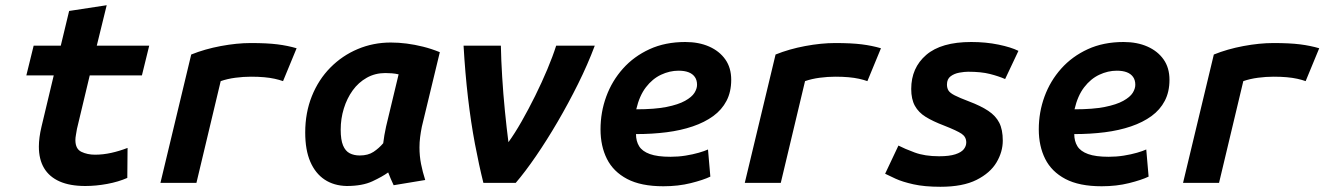

<svg xmlns="http://www.w3.org/2000/svg" viewBox="-20 -701 5080 736"><path d="M307 12Q248 12 208.5 -5.5Q169 -23 149 -56.5Q129 -90 129 -139Q129 -156 131.5 -175Q134 -194 139 -215L186 -412H81L109 -526H213L245 -659L389 -681L351 -526H552L524 -412H324L275 -207Q273 -194 271 -183.5Q269 -173 269 -164Q269 -130 292 -119Q315 -108 344 -108Q375 -108 406.5 -115Q438 -122 469 -134L468 -19Q434 -4 391 4Q348 12 307 12Z M595 0 713 -492Q765 -513 826.5 -524.5Q888 -536 941 -536Q1004 -536 1043.5 -531Q1083 -526 1117 -516L1065 -390Q1051 -395 1033 -399Q1015 -403 992.5 -405Q970 -407 942 -407Q913 -407 882.5 -403Q852 -399 826 -390L733 0Z M1309 12Q1260 11 1224.5 -12.5Q1189 -36 1169.5 -81Q1150 -126 1150 -193Q1150 -269 1175.5 -332.5Q1201 -396 1246.5 -442Q1292 -488 1351.5 -513Q1411 -538 1478 -538Q1508 -538 1539 -534Q1570 -530 1602 -522Q1634 -514 1666 -501L1597 -215Q1593 -195 1590.5 -175.5Q1588 -156 1588 -136Q1588 -103 1594 -72.5Q1600 -42 1610 -11L1489 9Q1485 1 1477.5 -16.5Q1470 -34 1468 -40Q1446 -24 1407.5 -6Q1369 12 1309 12ZM1359 -105Q1391 -105 1412 -119Q1433 -133 1449 -152Q1451 -169 1453.5 -183Q1456 -197 1460 -216L1508 -416Q1495 -419 1482 -420Q1469 -421 1457 -421Q1418 -421 1386 -403Q1354 -385 1332 -354.5Q1310 -324 1298 -285Q1286 -246 1286 -204Q1286 -165 1295 -143.5Q1304 -122 1320.5 -113.5Q1337 -105 1359 -105Z M1833 0Q1816 -68 1800.5 -150Q1785 -232 1774 -326.5Q1763 -421 1757 -526H1900Q1901 -472 1905 -406.5Q1909 -341 1915.5 -275.5Q1922 -210 1929 -156Q1953 -189 1979.5 -235.5Q2006 -282 2031.5 -333.5Q2057 -385 2078 -435Q2099 -485 2112 -526H2260Q2233 -454 2196 -379.5Q2159 -305 2117.5 -234Q2076 -163 2034.5 -102.5Q1993 -42 1957 0Z M2523 13Q2437 13 2384 -15Q2331 -43 2306.5 -92Q2282 -141 2282 -205Q2282 -271 2304 -331Q2326 -391 2368 -438Q2410 -485 2470 -512.5Q2530 -540 2607 -540Q2659 -540 2698.5 -522.5Q2738 -505 2760.5 -473Q2783 -441 2783 -395Q2783 -349 2765 -314.5Q2747 -280 2714 -256Q2681 -232 2635.5 -216.5Q2590 -201 2535 -194Q2480 -187 2418 -187Q2418 -160 2430 -140.5Q2442 -121 2471 -110.5Q2500 -100 2550 -100Q2580 -100 2608 -104.5Q2636 -109 2658.5 -115.5Q2681 -122 2694 -128L2703 -24Q2676 -11 2628 1Q2580 13 2523 13ZM2419 -282Q2490 -282 2535 -291Q2580 -300 2606 -314.5Q2632 -329 2642 -345Q2652 -361 2652 -376Q2652 -394 2643.5 -406Q2635 -418 2619.5 -424Q2604 -430 2581 -430Q2547 -430 2514 -414.5Q2481 -399 2456 -366.5Q2431 -334 2419 -282Z M2835 0 2953 -492Q3005 -513 3066.5 -524.5Q3128 -536 3181 -536Q3244 -536 3283.5 -531Q3323 -526 3357 -516L3305 -390Q3291 -395 3273 -399Q3255 -403 3232.5 -405Q3210 -407 3182 -407Q3153 -407 3122.5 -403Q3092 -399 3066 -390L2973 0Z M3585 15Q3524 15 3481.5 5.5Q3439 -4 3413 -16Q3387 -28 3373 -35L3424 -143Q3447 -131 3486 -116.5Q3525 -102 3580 -102Q3619 -102 3642 -109.5Q3665 -117 3674.5 -129Q3684 -141 3684 -155Q3684 -176 3666.5 -188Q3649 -200 3598 -220Q3556 -236 3528.5 -253Q3501 -270 3487 -295.5Q3473 -321 3473 -360Q3473 -441 3530.5 -490.5Q3588 -540 3703 -540Q3759 -540 3807.5 -530Q3856 -520 3884 -506L3833 -398Q3808 -409 3774.5 -417.5Q3741 -426 3691 -426Q3677 -426 3657.5 -422.5Q3638 -419 3624 -408.5Q3610 -398 3610 -377Q3610 -364 3615.5 -354.5Q3621 -345 3639.5 -335.5Q3658 -326 3695 -312Q3740 -295 3768.5 -276Q3797 -257 3810.5 -230.5Q3824 -204 3824 -162Q3824 -119 3800 -78.5Q3776 -38 3723.5 -11.5Q3671 15 3585 15Z M4203 13Q4117 13 4064 -15Q4011 -43 3986.5 -92Q3962 -141 3962 -205Q3962 -271 3984 -331Q4006 -391 4048 -438Q4090 -485 4150 -512.5Q4210 -540 4287 -540Q4339 -540 4378.5 -522.5Q4418 -505 4440.5 -473Q4463 -441 4463 -395Q4463 -349 4445 -314.5Q4427 -280 4394 -256Q4361 -232 4315.5 -216.5Q4270 -201 4215 -194Q4160 -187 4098 -187Q4098 -160 4110 -140.5Q4122 -121 4151 -110.5Q4180 -100 4230 -100Q4260 -100 4288 -104.5Q4316 -109 4338.5 -115.5Q4361 -122 4374 -128L4383 -24Q4356 -11 4308 1Q4260 13 4203 13ZM4099 -282Q4170 -282 4215 -291Q4260 -300 4286 -314.5Q4312 -329 4322 -345Q4332 -361 4332 -376Q4332 -394 4323.5 -406Q4315 -418 4299.5 -424Q4284 -430 4261 -430Q4227 -430 4194 -414.5Q4161 -399 4136 -366.5Q4111 -334 4099 -282Z M4515 0 4633 -492Q4685 -513 4746.5 -524.5Q4808 -536 4861 -536Q4924 -536 4963.5 -531Q5003 -526 5037 -516L4985 -390Q4971 -395 4953 -399Q4935 -403 4912.5 -405Q4890 -407 4862 -407Q4833 -407 4802.5 -403Q4772 -399 4746 -390L4653 0Z"/></svg>

Font: Ubuntu Sans Mono
Style: Italic
Weight: 400
Italic angle: -13.5°
Monospace: yes
Designer: Dalton Maag Ltd
Foundry: Dalton Maag Ltd
Version: Version 1.006